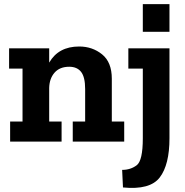

<svg xmlns="http://www.w3.org/2000/svg" viewBox="-20 -685 894 929"><path d="M671 -531V-665H800V-531ZM581 0H332V-97H392V-254Q392 -312 372.5 -337Q353 -362 315 -362Q269 -362 244 -333.5Q219 -305 218 -259V-97H278V0H29V-97H89V-353H24V-451H218V-382Q263 -460 363 -460Q427 -460 474 -422Q521 -384 521 -304V-97H581ZM800 -16Q800 112 753 173.5Q706 235 575 222L571 137Q612 137 641.5 114.5Q671 92 671 -16V-353H601V-451H800Z"/></svg>

Font: Zilla Slab Bold
Style: Bold
Weight: 700
Designer: Typotheque.com
Foundry: Typotheque type foundry
Version: Version 1.1; 2017; ttfautohint (v1.6)